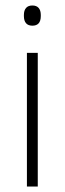

<svg xmlns="http://www.w3.org/2000/svg" viewBox="-20 -679 235 699"><path d="M78 0V-486.5H117.5V0ZM98 -585.5Q82.5 -585.5 74.8 -594.5Q67 -603.5 67 -620.5V-624.5Q67 -641 74.8 -650Q82.5 -659 98 -659Q113 -659 120.8 -650Q128.5 -641 128.5 -624.5V-620.5Q128.5 -603 120.8 -594.2Q113 -585.5 98 -585.5Z"/></svg>

Font: Anek Odia Medium ExtraLight
Style: Regular
Weight: 250
Version: Version 1.003